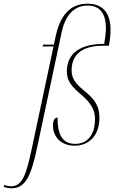

<svg xmlns="http://www.w3.org/2000/svg" viewBox="-145 -777 619 1037"><path d="M-84 240C-5 240 24 171 58 8L188 -603C206 -687 250 -747 328 -747C393 -747 427 -707 427 -622C427 -603 423 -569 418 -540C261 -540 216 -467 216 -391C216 -337 244 -308 298 -262C352 -215 368 -178 368 -133C368 -46 325 0 261 0C184 0 165 -64 166 -142C154 -142 141 -132 141 -100C140 -48 176 10 258 10C340 10 392 -50 392 -140C392 -213 358 -248 306 -290C253 -334 242 -361 242 -398C242 -465 278 -530 412 -530H443C450 -569 452 -589 452 -617C452 -700 416 -757 328 -757C272 -757 189 -736 156 -583L146 -536H88L85 -526H144L27 24C-4 171 -25 229 -86 229C-98 229 -112 226 -122 222L-125 232C-112 237 -97 240 -84 240Z"/></svg>

Font: Noto Serif Display Condensed Thin
Style: Italic
Weight: 100
Width: 3
Italic angle: -12°
Designer: Monotype Design Team
Foundry: Monotype Imaging Inc.
Version: Version 2.009